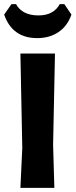

<svg xmlns="http://www.w3.org/2000/svg" viewBox="-28 -902 363 922"><path d="M281 -882 315 -832Q296 -777 253 -748Q210 -719 151 -719Q31 -719 -8 -832L27 -882H49Q79 -828 157 -828Q229 -828 259 -882ZM236 -645 227 -207 233 0H70L79 -191L70 -645Z"/></svg>

Font: Alegreya Sans SC ExtraBold
Style: Regular
Weight: 800
Designer: Juan Pablo del Peral
Foundry: Huerta Tipografica
Version: Version 2.007